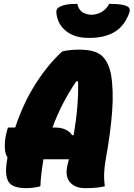

<svg xmlns="http://www.w3.org/2000/svg" viewBox="-20 -968 695 998"><path d="M190 0Q174 5 154 7.5Q134 10 117 10Q43 10 23.5 -24.5Q4 -59 16 -131Q18 -141 19 -150Q6 -167 5 -203.5Q4 -240 14 -280L21 -305H59Q101 -432 165.5 -533Q230 -634 304 -701Q345 -710 391 -710Q474 -710 509 -678.5Q544 -647 557 -581Q571 -500 563 -390Q555 -280 529 -136Q523 -103 521.5 -69Q520 -35 525 0Q505 5 481.5 7.5Q458 10 423 10Q369 10 343 -21.5Q317 -53 331 -111Q335 -126 338 -140H206Q199 -100 195 -65Q191 -30 190 0ZM267 -305Q299 -305 321.5 -294Q344 -283 355 -265L363 -266Q389 -418 386 -544L377 -546Q336 -486 305 -425Q274 -364 253 -305ZM548 -948Q580 -948 604.5 -945Q629 -942 643 -934Q660 -924 652 -901Q626 -831 574 -801Q522 -771 446 -771H439Q368 -771 323.5 -806.5Q279 -842 273 -901Q270 -922 291 -933Q310 -942 330.5 -945Q351 -948 382 -948Q388 -921 404.5 -907.5Q421 -894 454 -891Q519 -894 548 -948Z"/></svg>

Font: Recursive Mn Csl St Blk
Style: Italic
Weight: 900
Italic angle: -15°
Monospace: yes
Version: Version 1.079;hotconv 1.0.112;makeotfexe 2.5.65598; ttfautoh